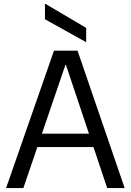

<svg xmlns="http://www.w3.org/2000/svg" viewBox="-20 -958 667 978"><path d="M11 0 255 -700H375L615 0H526L316 -627H313L99 0ZM129 -209 153 -277H470L494 -209ZM419 -743 209 -860V-938H212L419 -816Z"/></svg>

Font: DM Sans 9pt 36pt
Style: Regular
Weight: 400
Version: Version 4.004;gftools[0.9.30]